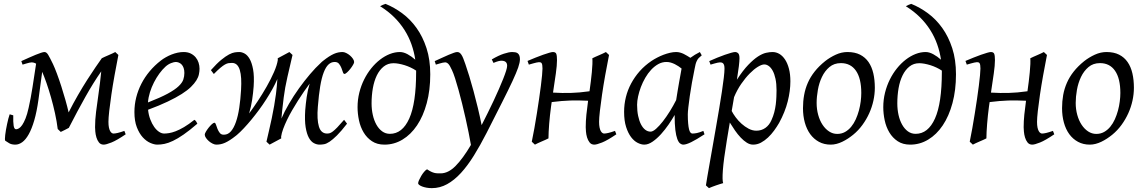

<svg xmlns="http://www.w3.org/2000/svg" viewBox="-20 -725 5887 989"><path d="M48.3 -130.9Q47.4 -95.7 50.3 -77.4Q53.2 -59.1 63 -59.1Q69.3 -59.1 77.6 -64Q85.9 -68.8 94.5 -81.3Q103 -93.8 111.6 -115Q120.1 -136.2 127.4 -169.4Q138.7 -218.8 147.5 -276.1Q156.2 -333.5 166 -397Q159.2 -400.9 153.6 -402.3Q147.9 -403.8 144 -403.8Q139.2 -403.8 131.3 -402.1Q123.5 -400.4 115.7 -397.9Q106.9 -395.5 96.2 -392.1L89.8 -410.2Q110.4 -419.4 129.4 -428Q148.4 -436.5 164.1 -442.9Q179.7 -449.2 191.4 -453.1Q203.1 -457 209 -457Q219.7 -457 228.5 -442.1Q237.3 -427.2 252.9 -395Q261.7 -376.5 273.2 -345.7Q284.7 -314.9 295.9 -280Q307.1 -245.1 317.1 -209.7Q327.1 -174.3 333.5 -146Q356.9 -192.4 381.6 -235.1Q406.2 -277.8 429.4 -314Q452.6 -350.1 471.9 -378.4Q491.2 -406.7 503.9 -424.3V-424.8Q510.3 -428.2 519.8 -432.4Q529.3 -436.5 539.3 -440.9Q549.3 -445.3 558.6 -449.5Q567.9 -453.6 573.7 -457L589.8 -441.9Q579.6 -390.1 570.1 -337.2Q560.5 -284.2 553.7 -237.3Q546.9 -190.4 542.7 -153.6Q538.6 -116.7 538.6 -97.7Q538.6 -80.1 541 -68.4Q543.5 -56.6 547.4 -49.8Q551.3 -43 555.9 -40Q560.5 -37.1 564.5 -37.1Q572.8 -37.1 586.4 -40.3Q600.1 -43.5 620.6 -50.8L627.4 -33.2Q581.5 -2 554 9Q526.4 20 514.2 20Q498.5 20 489.7 8.8Q481 -2.4 476.6 -17.3Q472.2 -32.2 470.9 -47.4Q469.7 -62.5 469.7 -69.8Q469.7 -107.9 474.9 -149.2Q480 -190.4 487.3 -240.2Q491.2 -268.6 495.1 -299.1Q499 -329.6 501.5 -357.4Q460.4 -298.3 419.7 -225.8Q378.9 -153.3 334.5 -66.4Q326.2 -62 314.5 -55.9Q302.7 -49.8 293 -45.4L277.3 -60.5Q272.5 -100.1 263.2 -142.1Q253.9 -184.1 242.7 -223.6Q231.4 -263.2 219.5 -297.4Q207.5 -331.5 197.3 -355L178.2 -212.4Q169.4 -149.4 156.5 -105.2Q143.6 -61 127.9 -33.2Q112.3 -5.4 94.7 7.3Q77.1 20 59.1 20Q39.6 20 27.6 12.9Q15.6 5.9 7.3 0Q5.4 -1.5 5.4 -9.5Q5.4 -17.6 6.8 -29.5Q8.3 -41.5 10.7 -56.2Q13.2 -70.8 16.4 -85.4Q19.5 -100.1 22.9 -113.5Q26.4 -127 29.8 -136.2Z M832.5 -381.8Q816.4 -367.2 801 -346.2Q785.6 -325.2 773.2 -300.8Q760.7 -276.4 752.4 -249.8Q744.1 -223.1 742.2 -197.3Q806.2 -222.2 843.5 -242.4Q880.9 -262.7 899.9 -280.8Q918.9 -298.8 924.3 -315.4Q929.7 -332 929.7 -349.1Q929.7 -364.3 925.8 -375.2Q921.9 -386.2 915.5 -392.8Q909.2 -399.4 901.1 -402.6Q893.1 -405.8 884.8 -405.8Q877 -405.8 861.8 -400.1Q846.7 -394.5 832.5 -381.8ZM1007.8 -371.1Q1007.8 -357.4 1004.6 -342.3Q1001.5 -327.1 991.5 -311Q981.4 -294.9 963.6 -277.3Q945.8 -259.8 916.3 -241Q886.7 -222.2 844.2 -201.9Q801.8 -181.6 742.7 -159.7Q745.6 -132.3 754.2 -109.9Q762.7 -87.4 774.2 -71.3Q785.6 -55.2 799.1 -46.1Q812.5 -37.1 825.7 -37.1Q835.9 -37.1 850.6 -39.3Q865.2 -41.5 884.5 -48.8Q903.8 -56.2 928 -70.3Q952.1 -84.5 981.4 -107.9Q986.8 -105 991 -98.4Q995.1 -91.8 996.6 -87.9Q956.5 -53.2 925.8 -32Q895 -10.7 870.8 0.7Q846.7 12.2 827.4 16.1Q808.1 20 790.5 20Q774.4 20 753.9 11Q733.4 2 715.3 -17.8Q697.3 -37.6 684.8 -69.6Q672.4 -101.6 672.4 -147.9Q672.4 -186 681.6 -222.9Q690.9 -259.8 708.3 -293.7Q725.6 -327.6 751 -357.9Q776.4 -388.2 808.6 -413.1Q819.8 -421.9 834 -429.9Q848.1 -438 863.5 -444.1Q878.9 -450.2 894.8 -453.6Q910.6 -457 925.8 -457Q946.8 -457 962.2 -449.5Q977.5 -441.9 987.8 -429.7Q998 -417.5 1002.9 -402.1Q1007.8 -386.7 1007.8 -371.1Z M1486.8 -441.9Q1473.1 -382.8 1460.4 -328.1Q1447.8 -273.4 1441.4 -222.7Q1437 -187 1434.1 -160.9Q1431.2 -134.8 1429.7 -114.3Q1444.8 -149.9 1468.5 -190.4Q1492.2 -231 1520 -269.8Q1547.9 -308.6 1576.9 -342.8Q1606 -377 1631.8 -400.4L1637.2 -405.8Q1640.1 -408.7 1643.6 -411.1Q1660.2 -424.3 1673.8 -433.1Q1687.5 -441.9 1699.5 -447.3Q1711.4 -452.6 1722.4 -454.8Q1733.4 -457 1744.6 -457Q1752.9 -457 1763.4 -451.9Q1773.9 -446.8 1783 -439Q1792 -431.2 1798.1 -422.1Q1804.2 -413.1 1804.2 -405.3Q1804.2 -400.4 1798.3 -390.4Q1792.5 -380.4 1784.4 -370.1Q1776.4 -359.9 1767.8 -352.1Q1759.3 -344.2 1754.4 -344.2Q1749 -344.2 1746.1 -354Q1743.2 -363.8 1738.5 -375.2Q1733.9 -386.7 1726.3 -396.2Q1718.8 -405.8 1704.1 -405.8Q1686 -405.8 1672.1 -392.8Q1658.2 -379.9 1647.5 -352.1Q1636.7 -324.2 1629.4 -280.5Q1622.1 -236.8 1617.2 -174.8Q1611.8 -109.4 1622.6 -73.5Q1633.3 -37.6 1664.1 -37.1Q1671.4 -37.1 1678 -38.8Q1684.6 -40.5 1694.1 -47.6Q1703.6 -54.7 1717.3 -68.8Q1731 -83 1752.4 -107.9Q1756.3 -102.5 1760.7 -97.2Q1765.1 -91.8 1767.6 -87.9Q1737.3 -48.8 1715.6 -27.3Q1693.8 -5.9 1677.7 4.9Q1661.6 15.6 1649.7 17.8Q1637.7 20 1626 20Q1611.3 20 1596.7 12.2Q1582 4.4 1571 -15.4Q1560.1 -35.2 1554.4 -69.6Q1548.8 -104 1552.2 -157.2Q1554.7 -189.5 1559.8 -225.1Q1564.9 -260.7 1575.2 -294.4Q1561.5 -276.4 1546.1 -253.9Q1530.8 -231.4 1515.1 -207Q1499.5 -182.6 1484.9 -157.2Q1470.2 -131.8 1458.5 -107.4Q1446.8 -83 1438.7 -61Q1430.7 -39.1 1428.2 -22V-17.1Q1428.2 -14.6 1428.7 -12.2L1368.7 20L1352.5 4.9Q1358.4 -21 1365.7 -52.2Q1373 -83.5 1379.9 -116Q1386.7 -148.4 1392.3 -180.7Q1397.9 -212.9 1401.4 -240.2Q1403.8 -260.7 1405.8 -280Q1407.7 -299.3 1408.7 -317.9Q1397.9 -293 1383.1 -266.1Q1368.2 -239.3 1350.8 -212.2Q1333.5 -185.1 1314 -158.7Q1294.4 -132.3 1274.9 -108.6Q1255.4 -85 1236.3 -64.7Q1217.3 -44.4 1200.2 -29.8L1195.3 -25.9Q1178.7 -12.7 1165 -3.9Q1151.4 4.9 1139.4 10.3Q1127.4 15.6 1116.5 17.8Q1105.5 20 1094.2 20Q1085.9 20 1075.4 14.9Q1064.9 9.8 1055.9 2Q1046.9 -5.9 1040.8 -14.9Q1034.7 -23.9 1034.7 -31.7Q1034.7 -36.6 1040.5 -46.6Q1046.4 -56.6 1054.4 -66.9Q1062.5 -77.1 1071 -85Q1079.6 -92.8 1084.5 -92.8Q1089.4 -92.8 1092.5 -82.8Q1095.7 -72.8 1100.3 -61Q1105 -49.3 1112.5 -39.8Q1120.1 -30.3 1134.8 -31.2Q1154.8 -31.7 1169.7 -48.8Q1184.6 -65.9 1195.3 -96.7Q1206.1 -127.4 1212.4 -169.7Q1218.8 -211.9 1221.7 -262.2Q1223.6 -294.9 1222.2 -320.6Q1220.7 -346.2 1215.3 -364Q1210 -381.8 1200 -391.4Q1189.9 -400.9 1174.8 -400.9Q1165 -400.9 1157 -399.7Q1148.9 -398.4 1138.9 -392.8Q1128.9 -387.2 1115.2 -375.7Q1101.6 -364.3 1081.5 -343.8Q1077.6 -349.1 1073.2 -354.5Q1068.8 -359.9 1066.4 -363.8Q1096.7 -397.9 1119.6 -416.7Q1142.6 -435.5 1159.9 -444.6Q1177.2 -453.6 1189.9 -455.3Q1202.6 -457 1212.9 -457Q1225.6 -457 1240 -449.2Q1254.4 -441.4 1265.9 -421.6Q1277.3 -401.9 1283.7 -367.4Q1290 -333 1286.6 -279.8Q1284.2 -246.6 1278.8 -210.7Q1273.4 -174.8 1263.2 -140.6Q1283.2 -167.5 1307.4 -203.9Q1331.5 -240.2 1353.5 -278.8Q1375.5 -317.4 1391.4 -353.8Q1407.2 -390.1 1411.1 -416.5Q1410.6 -418.9 1410.6 -420.4V-424.8L1470.7 -457Z M1988.3 -35.6Q2052.7 -35.6 2088.1 -114.5Q2123.5 -193.4 2123.5 -354V-361.3Q2110.4 -370.1 2095.2 -377.2Q2080.1 -384.3 2064.5 -389.2Q2048.8 -394 2034.2 -396.7Q2019.5 -399.4 2007.3 -399.4Q1978 -399.4 1956.5 -382.3Q1935.1 -365.2 1921.1 -336.7Q1907.2 -308.1 1900.6 -270.8Q1894 -233.4 1894 -192.4Q1894 -161.1 1900.4 -132.8Q1906.7 -104.5 1918.9 -82.8Q1931.2 -61 1948.7 -48.3Q1966.3 -35.6 1988.3 -35.6ZM1821.8 -172.9Q1821.8 -211.4 1830.8 -247.6Q1839.8 -283.7 1855.5 -315.2Q1871.1 -346.7 1892.1 -372.8Q1913.1 -398.9 1937.5 -417.7Q1961.9 -436.5 1988 -446.8Q2014.2 -457 2040 -457Q2058.6 -457 2079.6 -445.6Q2100.6 -434.1 2119.1 -417.5Q2113.3 -457.5 2099.6 -496.3Q2085.9 -535.2 2063.7 -570.3Q2041.5 -605.5 2010.3 -636.5Q1979 -667.5 1938 -692.9Q1944.8 -696.8 1952.1 -700Q1959.5 -703.1 1965.8 -705.1Q2010.7 -687 2052.2 -656.2Q2093.8 -625.5 2125.7 -580.8Q2157.7 -536.1 2177 -476.8Q2196.3 -417.5 2196.3 -342.3Q2196.3 -260.7 2178.2 -193.8Q2160.2 -127 2128.2 -79.3Q2096.2 -31.7 2053.2 -5.9Q2010.3 20 1960.4 20Q1922.4 20 1896 2.4Q1869.6 -15.1 1853 -43Q1836.4 -70.8 1829.1 -105.2Q1821.8 -139.6 1821.8 -172.9Z M2658.2 -419.9Q2658.2 -403.3 2649.2 -377.2Q2640.1 -351.1 2619.9 -307.4Q2599.6 -263.7 2566.7 -198.7Q2533.7 -133.8 2486.3 -40Q2453.6 23.9 2421.1 76.2Q2388.7 128.4 2354.5 165.8Q2320.3 203.1 2283.2 223.6Q2246.1 244.1 2204.6 244.1Q2189.9 244.1 2177 241.7Q2164.1 239.3 2154.5 235.6Q2145 231.9 2139.4 227.5Q2133.8 223.1 2133.8 219.2Q2133.8 213.4 2138.4 202.9Q2143.1 192.4 2149.9 180.9Q2156.7 169.4 2164.8 159.9Q2172.9 150.4 2179.7 147Q2191.4 154.8 2200.4 159.2Q2209.5 163.6 2217.3 165.5Q2225.1 167.5 2232.9 167.7Q2240.7 168 2249.5 168Q2289.1 168 2326.9 129.6Q2364.7 91.3 2405.8 21.5Q2400.9 -6.8 2393.8 -42.5Q2386.7 -78.1 2378.2 -115.7Q2369.6 -153.3 2360.4 -191.2Q2351.1 -229 2341.8 -262.2Q2332.5 -295.4 2324 -322Q2315.4 -348.6 2308.1 -363.8Q2296.9 -388.7 2289.1 -396.2Q2281.2 -403.8 2272.9 -403.8Q2268.6 -403.8 2260.5 -402.1Q2252.4 -400.4 2244.6 -397.9Q2235.4 -395.5 2225.1 -392.1L2219.2 -410.2Q2239.7 -419.4 2258.3 -428Q2276.9 -436.5 2291.7 -442.9Q2306.6 -449.2 2317.9 -453.1Q2329.1 -457 2335 -457Q2341.8 -457 2346.9 -453.6Q2352.1 -450.2 2356.9 -442.9Q2361.8 -435.5 2366.5 -423.6Q2371.1 -411.6 2377 -395Q2386.2 -368.7 2397.2 -332.8Q2408.2 -296.9 2419.4 -255.4Q2430.7 -213.9 2441.4 -169.2Q2452.1 -124.5 2460.9 -80.6Q2476.6 -111.3 2492.4 -143.3Q2508.3 -175.3 2522.9 -206.5Q2537.6 -237.8 2550 -266.4Q2562.5 -294.9 2572 -318.8Q2581.5 -342.8 2586.9 -360.1Q2592.3 -377.4 2592.3 -386.2Q2592.3 -410.6 2566.4 -412.1Q2550.8 -413.6 2522 -400.9L2513.2 -418.9Q2548.3 -439.5 2575 -448.2Q2601.6 -457 2618.2 -457Q2626.5 -457 2633.8 -455.8Q2641.1 -454.6 2646.5 -450.7Q2651.9 -446.8 2655 -439.5Q2658.2 -432.1 2658.2 -419.9Z M2997.1 -69.8Q2997.1 -100.6 3000.5 -134.3Q3003.9 -168 3009.3 -206.1Q2985.4 -207 2963.4 -207.5Q2941.4 -208 2918.9 -207.3Q2896.5 -206.5 2872.8 -204.6Q2849.1 -202.6 2821.8 -199.2Q2820.8 -193.4 2820.1 -187.5Q2819.3 -181.6 2818.4 -175.8Q2815.4 -153.8 2813 -131.1Q2810.5 -108.4 2808.8 -86.9Q2807.1 -65.4 2806.2 -46.1Q2805.2 -26.9 2805.2 -12.2Q2798.8 -8.8 2789.3 -4.6Q2779.8 -0.5 2769.8 3.9Q2759.8 8.3 2750.5 12.5Q2741.2 16.6 2735.4 20L2719.2 4.9Q2726.1 -27.3 2732.7 -64.9Q2739.3 -102.5 2745.4 -140.4Q2751.5 -178.2 2756.8 -215.1Q2762.2 -252 2766.1 -283Q2770 -314 2772.2 -337.4Q2774.4 -360.8 2774.4 -372.1Q2774.4 -383.3 2773.2 -389.9Q2772 -396.5 2769.8 -399.7Q2767.6 -402.8 2764.2 -403.8Q2760.7 -404.8 2756.3 -404.8Q2752 -404.8 2743.4 -402.8Q2734.9 -400.9 2726.1 -398.4Q2715.8 -395.5 2704.1 -392.1L2697.3 -411.1Q2717.8 -419.9 2738.5 -428.2Q2759.3 -436.5 2777.3 -442.9Q2795.4 -449.2 2808.8 -453.1Q2822.3 -457 2828.1 -457Q2841.8 -457 2845.5 -447.5Q2849.1 -438 2849.1 -415Q2849.1 -388.7 2843.3 -347.2Q2837.4 -305.7 2828.6 -248Q2853.5 -246.6 2875.7 -246.1Q2897.9 -245.6 2920.2 -246.3Q2942.4 -247.1 2965.8 -249Q2989.3 -251 3016.6 -254.9Q3020 -278.8 3023.2 -304.4Q3026.4 -330.1 3028.6 -353Q3030.8 -376 3031.5 -394.8Q3032.2 -413.6 3031.2 -424.8Q3037.6 -428.2 3047.1 -432.4Q3056.6 -436.5 3066.7 -440.9Q3076.7 -445.3 3085.9 -449.5Q3095.2 -453.6 3101.1 -457L3117.2 -441.9Q3106.9 -390.1 3097.4 -337.2Q3087.9 -284.2 3081.1 -237.3Q3074.2 -190.4 3070.1 -153.6Q3065.9 -116.7 3065.9 -97.7Q3065.9 -80.1 3068.4 -68.4Q3070.8 -56.6 3074.7 -49.8Q3078.6 -43 3083.3 -40Q3087.9 -37.1 3091.8 -37.1Q3100.1 -37.1 3113.8 -40.3Q3127.4 -43.5 3147.9 -50.8L3154.8 -33.2Q3108.9 -2 3081.3 9Q3053.7 20 3041.5 20Q3025.9 20 3017.1 8.8Q3008.3 -2.4 3003.9 -17.3Q2999.5 -32.2 2998.3 -47.4Q2997.1 -62.5 2997.1 -69.8Z M3569.8 -411.1 3568.8 -410.2Q3565.4 -403.3 3563 -394Q3560.5 -384.8 3558.1 -371.1Q3550.8 -335.9 3544.2 -299.1Q3537.6 -262.2 3533 -229.5Q3528.3 -196.8 3525.6 -171.9Q3522.9 -147 3522.9 -136.2Q3522.9 -108.4 3524.7 -89.4Q3526.4 -70.3 3529.3 -58.8Q3532.2 -47.4 3536.6 -42.2Q3541 -37.1 3546.9 -37.1Q3556.6 -37.1 3570.1 -39.8Q3583.5 -42.5 3603 -50.8L3608.9 -33.2Q3566.4 -5.4 3540.3 7.3Q3514.2 20 3500 20Q3491.2 20 3483.2 13.9Q3475.1 7.8 3468.8 -9Q3462.4 -25.9 3458.7 -55.7Q3455.1 -85.4 3455.1 -132.8Q3442.4 -110.4 3424.1 -83.7Q3405.8 -57.1 3384.8 -33.9Q3363.8 -10.7 3341.6 4.6Q3319.3 20 3298.8 20Q3282.7 20 3264.4 10.7Q3246.1 1.5 3230.7 -18.8Q3215.3 -39.1 3205.1 -71Q3194.8 -103 3194.8 -148.9Q3194.8 -187.5 3203.9 -224.4Q3212.9 -261.2 3231 -294.9Q3249 -328.6 3275.1 -358.2Q3301.3 -387.7 3335.9 -411.1Q3349.1 -419.9 3365 -428.2Q3380.9 -436.5 3397.7 -442.9Q3414.6 -449.2 3431.2 -453.1Q3447.8 -457 3462.9 -457Q3473.1 -457 3482.9 -454.3Q3492.7 -451.7 3501.7 -447.3Q3510.7 -442.9 3519.5 -437.5Q3528.3 -432.1 3536.1 -427.2Q3547.4 -435.5 3559.8 -443.1Q3572.3 -450.7 3585 -457L3594.7 -439.9Q3585 -432.1 3579.1 -426Q3573.2 -419.9 3569.3 -411.1ZM3462.9 -209.5Q3466.3 -231.9 3470.5 -256.6Q3474.6 -281.2 3478.5 -303.5Q3482.4 -325.7 3485.8 -343.8Q3489.3 -361.8 3490.7 -371.1V-372.1Q3483.4 -377.9 3474.6 -383.8Q3465.8 -389.6 3456.1 -394.5Q3446.3 -399.4 3435.5 -402.6Q3424.8 -405.8 3413.1 -405.8Q3390.6 -405.8 3370.8 -394.8Q3351.1 -383.8 3334.2 -365.7Q3317.4 -347.7 3304 -324.5Q3290.5 -301.3 3281.2 -276.6Q3272 -252 3266.8 -228Q3261.7 -204.1 3261.7 -185.1Q3261.7 -153.3 3267.1 -127.9Q3272.5 -102.5 3281.7 -84.5Q3291 -66.4 3303.7 -56.6Q3316.4 -46.9 3331.1 -46.9Q3342.8 -46.9 3359.4 -61.5Q3376 -76.2 3394.3 -99.6Q3412.6 -123 3430.7 -152.1Q3448.7 -181.2 3462.9 -209.5Z M3917 -393.1Q3903.8 -393.1 3883.8 -380.9Q3863.8 -368.7 3841.8 -346.4Q3819.8 -324.2 3798.3 -293.2Q3776.9 -262.2 3761.2 -224.6L3749 -153.3Q3756.3 -138.7 3769.5 -120.8Q3782.7 -103 3799.8 -87.6Q3816.9 -72.3 3836.4 -62Q3856 -51.8 3876 -51.8Q3902.3 -51.8 3922.6 -66.2Q3942.9 -80.6 3954.1 -106.9Q3962.9 -126 3968.3 -146.7Q3973.6 -167.5 3976.1 -187.7Q3978.5 -208 3979.2 -226.6Q3980 -245.1 3980 -259.8Q3980 -293.9 3974.6 -319.1Q3969.2 -344.2 3960.2 -360.6Q3951.2 -377 3939.9 -385Q3928.7 -393.1 3917 -393.1ZM3789.1 -424.8Q3789.1 -410.2 3785.9 -383.8Q3782.7 -357.4 3775.9 -314.5Q3807.1 -362.8 3834.5 -391.1Q3861.8 -419.4 3884.5 -434.1Q3907.2 -448.7 3925.8 -452.9Q3944.3 -457 3959 -457Q3978 -457 3994.6 -447.3Q4011.2 -437.5 4023.9 -418.2Q4036.6 -398.9 4043.9 -370.8Q4051.3 -342.8 4051.3 -306.2Q4051.3 -257.3 4037.6 -202.6Q4023.9 -147.9 3993.2 -91.8Q3981.9 -72.3 3967.5 -52.5Q3953.1 -32.7 3936 -16.6Q3918.9 -0.5 3899.7 9.8Q3880.4 20 3859.4 20Q3842.8 20 3826.9 10Q3811 0 3795.7 -16.1Q3780.3 -32.2 3766.1 -52.7Q3752 -73.2 3739.3 -93.8L3724.1 -2.9Q3707.5 97.7 3703.6 151.1Q3699.7 204.6 3705.1 218.3Q3697.8 220.2 3688 223.4Q3678.2 226.6 3667.7 230.2Q3657.2 233.9 3647.7 237.5Q3638.2 241.2 3631.8 244.1L3616.2 230Q3618.2 215.8 3623.3 186Q3628.4 156.2 3635.5 116.2Q3642.6 76.2 3650.9 28.8Q3659.2 -18.6 3667.7 -67.4Q3676.3 -116.2 3684.3 -164.1Q3692.4 -211.9 3698.5 -252.7Q3704.6 -293.5 3708.3 -324.5Q3711.9 -355.5 3711.9 -371.1Q3711.9 -382.3 3710 -388.9Q3708 -395.5 3704.6 -398.7Q3701.2 -401.9 3697.3 -402.8Q3693.4 -403.8 3689 -403.8Q3684.6 -403.8 3676.5 -402.1Q3668.5 -400.4 3660.2 -397.9Q3650.9 -395.5 3640.1 -392.1L3633.3 -410.2Q3653.8 -419.4 3674.8 -428Q3695.8 -436.5 3714.1 -442.9Q3732.4 -449.2 3746.3 -453.1Q3760.3 -457 3766.1 -457Q3775.9 -457 3782.5 -450.4Q3789.1 -443.8 3789.1 -424.8Z M4416.5 -246.1Q4416.5 -320.8 4389.2 -360.4Q4361.8 -399.9 4311.5 -399.9Q4276.4 -399.9 4252.4 -379.6Q4228.5 -359.4 4213.9 -328.6Q4199.2 -297.9 4192.9 -262Q4186.5 -226.1 4186.5 -194.8Q4186.5 -162.1 4194.6 -133.1Q4202.6 -104 4217 -82.3Q4231.4 -60.5 4250.7 -47.9Q4270 -35.2 4292.5 -35.2Q4314.9 -35.2 4332.8 -45.2Q4350.6 -55.2 4364.5 -72Q4378.4 -88.9 4388.2 -110.6Q4397.9 -132.3 4404.3 -155.8Q4410.6 -179.2 4413.6 -202.6Q4416.5 -226.1 4416.5 -246.1ZM4486.3 -272.9Q4486.3 -240.2 4479 -206.8Q4471.7 -173.3 4457.5 -141.8Q4443.4 -110.4 4422.6 -81.8Q4401.9 -53.2 4374.5 -30.8Q4361.8 -20.5 4347.7 -11.2Q4333.5 -2 4318.8 5.1Q4304.2 12.2 4289.1 16.1Q4273.9 20 4259.3 20Q4225.1 20 4198.5 5.6Q4171.9 -8.8 4153.6 -33.9Q4135.3 -59.1 4125.7 -93.5Q4116.2 -127.9 4116.2 -168Q4116.2 -203.1 4122.1 -235.6Q4127.9 -268.1 4141.1 -298.3Q4154.3 -328.6 4176.3 -356.4Q4198.2 -384.3 4230.5 -410.2Q4255.4 -429.7 4285.2 -443.4Q4314.9 -457 4345.2 -457Q4383.3 -457 4410.2 -443.4Q4437 -429.7 4453.9 -405.3Q4470.7 -380.9 4478.5 -347.2Q4486.3 -313.5 4486.3 -272.9Z M4696.3 -35.6Q4760.7 -35.6 4796.1 -114.5Q4831.5 -193.4 4831.5 -354V-361.3Q4818.4 -370.1 4803.2 -377.2Q4788.1 -384.3 4772.5 -389.2Q4756.8 -394 4742.2 -396.7Q4727.5 -399.4 4715.3 -399.4Q4686 -399.4 4664.6 -382.3Q4643.1 -365.2 4629.2 -336.7Q4615.2 -308.1 4608.6 -270.8Q4602.1 -233.4 4602.1 -192.4Q4602.1 -161.1 4608.4 -132.8Q4614.7 -104.5 4627 -82.8Q4639.2 -61 4656.7 -48.3Q4674.3 -35.6 4696.3 -35.6ZM4529.8 -172.9Q4529.8 -211.4 4538.8 -247.6Q4547.9 -283.7 4563.5 -315.2Q4579.1 -346.7 4600.1 -372.8Q4621.1 -398.9 4645.5 -417.7Q4669.9 -436.5 4696 -446.8Q4722.2 -457 4748 -457Q4766.6 -457 4787.6 -445.6Q4808.6 -434.1 4827.1 -417.5Q4821.3 -457.5 4807.6 -496.3Q4793.9 -535.2 4771.7 -570.3Q4749.5 -605.5 4718.3 -636.5Q4687 -667.5 4646 -692.9Q4652.8 -696.8 4660.2 -700Q4667.5 -703.1 4673.8 -705.1Q4718.8 -687 4760.3 -656.2Q4801.8 -625.5 4833.7 -580.8Q4865.7 -536.1 4885 -476.8Q4904.3 -417.5 4904.3 -342.3Q4904.3 -260.7 4886.2 -193.8Q4868.2 -127 4836.2 -79.3Q4804.2 -31.7 4761.2 -5.9Q4718.3 20 4668.5 20Q4630.4 20 4604 2.4Q4577.6 -15.1 4561 -43Q4544.4 -70.8 4537.1 -105.2Q4529.8 -139.6 4529.8 -172.9Z M5252.9 -69.8Q5252.9 -100.6 5256.3 -134.3Q5259.8 -168 5265.1 -206.1Q5241.2 -207 5219.2 -207.5Q5197.3 -208 5174.8 -207.3Q5152.3 -206.5 5128.7 -204.6Q5105 -202.6 5077.6 -199.2Q5076.7 -193.4 5075.9 -187.5Q5075.2 -181.6 5074.2 -175.8Q5071.3 -153.8 5068.8 -131.1Q5066.4 -108.4 5064.7 -86.9Q5063 -65.4 5062 -46.1Q5061 -26.9 5061 -12.2Q5054.7 -8.8 5045.2 -4.6Q5035.6 -0.5 5025.6 3.9Q5015.6 8.3 5006.3 12.5Q4997.1 16.6 4991.2 20L4975.1 4.9Q4981.9 -27.3 4988.5 -64.9Q4995.1 -102.5 5001.2 -140.4Q5007.3 -178.2 5012.7 -215.1Q5018.1 -252 5022 -283Q5025.9 -314 5028.1 -337.4Q5030.3 -360.8 5030.3 -372.1Q5030.3 -383.3 5029.1 -389.9Q5027.8 -396.5 5025.6 -399.7Q5023.4 -402.8 5020 -403.8Q5016.6 -404.8 5012.2 -404.8Q5007.8 -404.8 4999.3 -402.8Q4990.7 -400.9 4981.9 -398.4Q4971.7 -395.5 4960 -392.1L4953.1 -411.1Q4973.6 -419.9 4994.4 -428.2Q5015.1 -436.5 5033.2 -442.9Q5051.3 -449.2 5064.7 -453.1Q5078.1 -457 5084 -457Q5097.7 -457 5101.3 -447.5Q5105 -438 5105 -415Q5105 -388.7 5099.1 -347.2Q5093.3 -305.7 5084.5 -248Q5109.4 -246.6 5131.6 -246.1Q5153.8 -245.6 5176 -246.3Q5198.2 -247.1 5221.7 -249Q5245.1 -251 5272.5 -254.9Q5275.9 -278.8 5279.1 -304.4Q5282.2 -330.1 5284.4 -353Q5286.6 -376 5287.4 -394.8Q5288.1 -413.6 5287.1 -424.8Q5293.5 -428.2 5303 -432.4Q5312.5 -436.5 5322.5 -440.9Q5332.5 -445.3 5341.8 -449.5Q5351.1 -453.6 5356.9 -457L5373 -441.9Q5362.8 -390.1 5353.3 -337.2Q5343.8 -284.2 5336.9 -237.3Q5330.1 -190.4 5325.9 -153.6Q5321.8 -116.7 5321.8 -97.7Q5321.8 -80.1 5324.2 -68.4Q5326.7 -56.6 5330.6 -49.8Q5334.5 -43 5339.1 -40Q5343.8 -37.1 5347.7 -37.1Q5356 -37.1 5369.6 -40.3Q5383.3 -43.5 5403.8 -50.8L5410.6 -33.2Q5364.7 -2 5337.2 9Q5309.6 20 5297.4 20Q5281.7 20 5272.9 8.8Q5264.2 -2.4 5259.8 -17.3Q5255.4 -32.2 5254.2 -47.4Q5252.9 -62.5 5252.9 -69.8Z M5751 -246.1Q5751 -320.8 5723.6 -360.4Q5696.3 -399.9 5646 -399.9Q5610.8 -399.9 5586.9 -379.6Q5563 -359.4 5548.3 -328.6Q5533.7 -297.9 5527.3 -262Q5521 -226.1 5521 -194.8Q5521 -162.1 5529.1 -133.1Q5537.1 -104 5551.5 -82.3Q5565.9 -60.5 5585.2 -47.9Q5604.5 -35.2 5627 -35.2Q5649.4 -35.2 5667.2 -45.2Q5685.1 -55.2 5699 -72Q5712.9 -88.9 5722.7 -110.6Q5732.4 -132.3 5738.8 -155.8Q5745.1 -179.2 5748 -202.6Q5751 -226.1 5751 -246.1ZM5820.8 -272.9Q5820.8 -240.2 5813.5 -206.8Q5806.2 -173.3 5792 -141.8Q5777.8 -110.4 5757.1 -81.8Q5736.3 -53.2 5709 -30.8Q5696.3 -20.5 5682.1 -11.2Q5668 -2 5653.3 5.1Q5638.7 12.2 5623.5 16.1Q5608.4 20 5593.8 20Q5559.6 20 5533 5.6Q5506.3 -8.8 5488 -33.9Q5469.7 -59.1 5460.2 -93.5Q5450.7 -127.9 5450.7 -168Q5450.7 -203.1 5456.5 -235.6Q5462.4 -268.1 5475.6 -298.3Q5488.8 -328.6 5510.7 -356.4Q5532.7 -384.3 5564.9 -410.2Q5589.8 -429.7 5619.6 -443.4Q5649.4 -457 5679.7 -457Q5717.8 -457 5744.6 -443.4Q5771.5 -429.7 5788.3 -405.3Q5805.2 -380.9 5813 -347.2Q5820.8 -313.5 5820.8 -272.9Z"/></svg>

Font: Gentium Plus CyrE
Style: Italic
Weight: 400
Italic angle: -8°
Designer: J. Victor Gaultney, Annie Olsen, Iska Routamaa, Becca Hirsbrunner
Foundry: SIL International
Version: Version 5.000